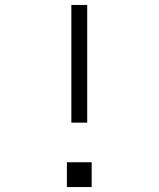

<svg xmlns="http://www.w3.org/2000/svg" viewBox="-20 -755 640 775"><path d="M332 -260H268V-735H332ZM250 0V-100H350V0Z"/></svg>

Font: Iosevka SS04 Light Extended
Style: Regular
Weight: 300
Width: 7
Monospace: yes
Designer: Belleve Invis
Foundry: Belleve Invis
Version: Version 19.0.0; ttfautohint (v1.8.4)